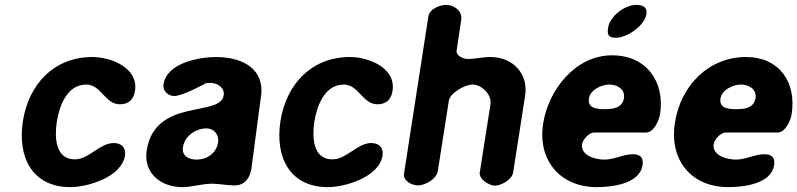

<svg xmlns="http://www.w3.org/2000/svg" viewBox="-20 -761 3273 788"><path d="M74 -264C51 -116 112 7 269 7C338 7 479 -33 493 -123C498 -156 477 -174 447 -174C389 -174 346 -107 287 -107C206 -107 204 -199 213 -260C222 -321 253 -414 334 -414C395 -414 411 -333 472 -333C509 -333 529 -354 534 -388C549 -483 435 -527 359 -527C203 -527 98 -417 74 -264Z M582 -143C568 -50 641 7 728 7C770 7 808 -7 850 -7C882 -7 911 0 942 0C986 0 1006 -32 1012 -69L1016 -100C1022 -142 1047 -338 1053 -380C1058 -491 959 -527 866 -527C802 -527 665 -505 651 -415C647 -389 669 -367 695 -367C730 -367 818 -416 826 -420C828 -420 840 -421 843 -421C871 -421 903 -402 898 -370C884 -278 616 -362 582 -143ZM731 -158C738 -202 783 -234 827 -234C860 -234 880 -206 875 -176C868 -132 829 -106 788 -106C756 -106 725 -119 731 -158Z M1131 -264C1108 -116 1169 7 1326 7C1395 7 1536 -33 1550 -123C1555 -156 1534 -174 1504 -174C1446 -174 1403 -107 1344 -107C1263 -107 1261 -199 1270 -260C1279 -321 1310 -414 1391 -414C1452 -414 1468 -333 1529 -333C1566 -333 1586 -354 1591 -388C1606 -483 1492 -527 1416 -527C1260 -527 1155 -417 1131 -264Z M1812 -741C1787 -741 1743 -726 1738 -693L1638 -47C1634 -19 1671 0 1695 0C1724 0 1772 -25 1777 -60L1822 -347C1827 -380 1889 -414 1919 -414C1957 -414 1999 -373 1993 -333L1949 -53C1945 -25 1989 1 2011 1C2036 1 2081 -23 2086 -53L2135 -367C2150 -461 2082 -527 1994 -527C1961 -527 1931 -519 1899 -519C1882 -519 1851 -532 1854 -553L1873 -680C1879 -716 1842 -741 1812 -741Z M2209 -253C2186 -102 2280 7 2429 7C2486 7 2605 -4 2617 -83C2622 -114 2608 -128 2577 -128C2538 -128 2501 -106 2461 -106C2424 -106 2362 -122 2369 -170C2372 -188 2397 -217 2418 -217H2631C2664 -217 2685 -268 2689 -292C2710 -428 2631 -534 2492 -534C2340 -534 2230 -390 2209 -253ZM2397 -357C2403 -393 2449 -414 2481 -414C2514 -414 2546 -394 2541 -359C2534 -317 2496 -313 2462 -313C2430 -313 2391 -316 2397 -357ZM2476 -648C2471 -618 2477 -606 2508 -606C2554 -606 2626 -656 2633 -703C2638 -733 2616 -741 2591 -741C2545 -741 2483 -695 2476 -648Z M2750 -257C2726 -104 2817 7 2969 7C3026 7 3145 -4 3157 -83C3162 -114 3148 -128 3117 -128C3078 -128 3041 -106 3001 -106C2964 -106 2902 -122 2909 -170C2912 -188 2937 -217 2958 -217H3171C3204 -217 3225 -268 3229 -292C3250 -425 3177 -527 3042 -527C2887 -527 2773 -408 2750 -257ZM2937 -357C2943 -393 2989 -414 3021 -414C3054 -414 3086 -394 3081 -359C3074 -317 3036 -313 3002 -313C2970 -313 2931 -316 2937 -357Z"/></svg>

Font: Asimov Print
Style: Regular
Weight: 500
Designer: Google
Version: Version 2.000980: 2014